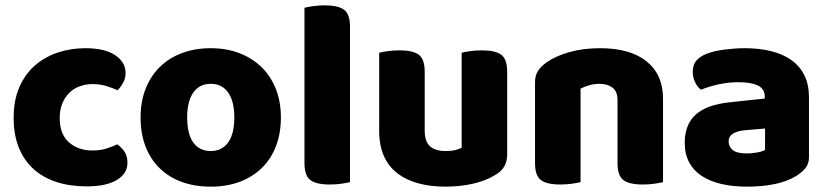

<svg xmlns="http://www.w3.org/2000/svg" viewBox="-20 -681 3093 717"><path d="M326 -367Q301 -367 278.5 -359Q256 -351 239.5 -335Q223 -319 213 -295.5Q203 -272 203 -241Q203 -179 238 -149Q273 -119 325 -119Q355 -119 378 -126.5Q401 -134 418 -142Q437 -128 446.5 -112Q456 -96 456 -73Q456 -33 416.5 -9Q377 15 304 15Q241 15 190.5 -1.5Q140 -18 104.5 -50.5Q69 -83 50 -130.5Q31 -178 31 -241Q31 -307 52.5 -356Q74 -405 111 -437Q148 -469 196.5 -485Q245 -501 299 -501Q371 -501 410 -475Q449 -449 449 -408Q449 -389 440 -372.5Q431 -356 419 -344Q402 -352 378 -359.5Q354 -367 326 -367Z M1029 -243Q1029 -183 1010.5 -135Q992 -87 957.5 -53.5Q923 -20 875 -2Q827 16 767 16Q707 16 659 -1.5Q611 -19 576.5 -52.5Q542 -86 523.5 -134Q505 -182 505 -243Q505 -302 524 -350Q543 -398 577.5 -431.5Q612 -465 660 -483Q708 -501 767 -501Q826 -501 874 -482.5Q922 -464 956.5 -430.5Q991 -397 1010 -349Q1029 -301 1029 -243ZM767 -368Q725 -368 702 -335.5Q679 -303 679 -243Q679 -180 702 -148.5Q725 -117 767 -117Q809 -117 832 -149Q855 -181 855 -243Q855 -303 832 -335.5Q809 -368 767 -368Z M1211 8Q1161 8 1139 -8.5Q1117 -25 1117 -72V-652Q1128 -655 1148.5 -658Q1169 -661 1193 -661Q1243 -661 1265 -644.5Q1287 -628 1287 -581V-1Q1276 2 1255.5 5Q1235 8 1211 8Z M1396 -484Q1407 -487 1427.5 -490Q1448 -493 1472 -493Q1522 -493 1544 -476.5Q1566 -460 1566 -413V-193Q1566 -152 1586 -134.5Q1606 -117 1644 -117Q1667 -117 1681.5 -121Q1696 -125 1704 -129V-484Q1715 -487 1735.5 -490Q1756 -493 1780 -493Q1830 -493 1852 -476.5Q1874 -460 1874 -413V-104Q1874 -54 1832 -29Q1797 -7 1748.5 4.5Q1700 16 1643 16Q1589 16 1543.5 4Q1498 -8 1465 -33Q1432 -58 1414 -97.5Q1396 -137 1396 -193Z M2456 -1Q2445 2 2424.5 5Q2404 8 2380 8Q2330 8 2308 -8.5Q2286 -25 2286 -72V-308Q2286 -339 2267.5 -353.5Q2249 -368 2219 -368Q2199 -368 2181.5 -363Q2164 -358 2148 -350V-1Q2137 2 2116.5 5Q2096 8 2072 8Q2022 8 2000 -8.5Q1978 -25 1978 -72V-373Q1978 -400 1989.5 -417Q2001 -434 2021 -448Q2055 -472 2106.5 -486.5Q2158 -501 2221 -501Q2334 -501 2395 -451.5Q2456 -402 2456 -313Z M2769 -108Q2786 -108 2806.5 -111.5Q2827 -115 2837 -121V-201L2765 -195Q2737 -193 2719 -183Q2701 -173 2701 -153Q2701 -133 2716.5 -120.5Q2732 -108 2769 -108ZM2761 -501Q2815 -501 2859.5 -490Q2904 -479 2935.5 -456.5Q2967 -434 2984 -399.5Q3001 -365 3001 -318V-94Q3001 -68 2986.5 -51.5Q2972 -35 2952 -23Q2887 16 2769 16Q2716 16 2673.5 6Q2631 -4 2600.5 -24Q2570 -44 2553.5 -75Q2537 -106 2537 -147Q2537 -216 2578 -253Q2619 -290 2705 -299L2836 -313V-320Q2836 -349 2810.5 -361.5Q2785 -374 2737 -374Q2700 -374 2663.5 -366Q2627 -358 2598 -346Q2585 -355 2576 -373.5Q2567 -392 2567 -412Q2567 -438 2579.5 -453.5Q2592 -469 2618 -480Q2647 -491 2686.5 -496Q2726 -501 2761 -501Z"/></svg>

Font: Baloo Bhai 2 ExtraBold
Style: Regular
Weight: 800
Designer: Supriya Tembe, Noopur Datye and Ek Type
Foundry: Ek Type
Version: Version 1.640;PS 1.000;hotconv 16.6.51;makeotf.lib2.5.65220;